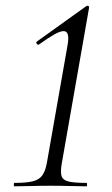

<svg xmlns="http://www.w3.org/2000/svg" viewBox="-20 -655 392 675"><path d="M30.8 0Q28.6 0 28.6 -6Q28.6 -12 30.8 -12Q72.4 -12 95.2 -17.6Q118 -23.2 128.9 -38.8Q139.8 -54.4 144.8 -82.4L217.2 -494.4Q226.8 -545.6 203.8 -545.6Q191.2 -545.6 170.5 -533.8Q149.8 -522 116.4 -498.2Q112.4 -496.4 109.1 -501.3Q105.8 -506.2 109.4 -508.8L282.8 -633Q285.6 -634.8 287.6 -634.8Q290 -634.8 292 -632.9Q294 -631 293 -627L197 -79.4Q192 -50.6 196.4 -36.2Q200.8 -21.8 221.2 -16.9Q241.6 -12 284 -12Q286.2 -12 286.2 -6Q286.2 0 284 0Q258.4 0 226 -1Q193.6 -2 158 -2Q122.2 -2 89.2 -1Q56.2 0 30.8 0Z"/></svg>

Font: Cormorant Infant Light
Style: Italic
Weight: 300
Italic angle: -10°
Designer: Christian Thalmann (Catharsis Fonts)
Foundry: Catharsis Fonts
Version: Version 4.001